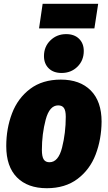

<svg xmlns="http://www.w3.org/2000/svg" viewBox="-20 -973 569 1013"><path d="M13 -202Q13 -295 43.5 -375Q74 -455 139 -504Q204 -553 301 -553Q402 -553 459 -495.5Q516 -438 516 -331Q515 -237 484.5 -157.5Q454 -78 389 -29Q324 20 227 20Q126 20 69.5 -37Q13 -94 13 -202ZM327 -357Q327 -389 317.5 -403Q308 -417 287 -417Q241 -417 221 -341.5Q201 -266 201 -182Q201 -147 210.5 -132Q220 -117 241 -117Q288 -117 307.5 -194.5Q327 -272 327 -357ZM212 -677Q212 -727 246 -760Q280 -793 329 -793Q372 -793 397 -768.5Q422 -744 422 -704Q422 -654 388.5 -621Q355 -588 305 -588Q262 -588 237 -612.5Q212 -637 212 -677ZM478 -823H186L205 -953H498Z"/></svg>

Font: Fira Sans Condensed Black
Style: Italic
Weight: 900
Width: 3
Italic angle: -8°
Designer: Carrois Corporate & Edenspiekermann AG
Foundry: Carrois Corporate GbR & Edenspiekermann AG
Version: Version 4.203